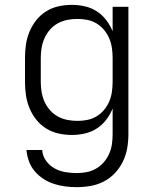

<svg xmlns="http://www.w3.org/2000/svg" viewBox="-20 -548 640 791"><path d="M296 223Q272 223 248.5 220Q225 217 202 209.5Q179 202 159 189Q139 176 123.5 158Q108 140 99.5 117Q91 94 89 70H154Q155 94 169.5 114Q184 134 204.5 145.5Q225 157 249 161Q273 165 296 165Q317 165 337.5 161Q358 157 376 146.5Q394 136 407.5 120.5Q421 105 429.5 86Q438 67 441 46.5Q444 26 444 5V-101Q434 -76 417.5 -54.5Q401 -33 378.5 -18.5Q356 -4 329.5 2Q303 8 276 8Q248 8 221 2Q194 -4 170.5 -18.5Q147 -33 129.5 -55Q112 -77 101.5 -102.5Q91 -128 87 -155Q83 -182 83 -210V-310Q83 -338 87 -365Q91 -392 101.5 -417.5Q112 -443 129.5 -465Q147 -487 170.5 -501.5Q194 -516 221 -522Q248 -528 276 -528Q303 -528 329.5 -522Q356 -516 378.5 -501.5Q401 -487 417.5 -465.5Q434 -444 444 -419V-520H509V5Q509 34 504 62.5Q499 91 486.5 117Q474 143 454 164.5Q434 186 408 199.5Q382 213 353.5 218Q325 223 296 223ZM299 -50Q320 -50 340 -54Q360 -58 377.5 -68.5Q395 -79 408.5 -95Q422 -111 430 -130Q438 -149 441 -169.5Q444 -190 444 -210V-310Q444 -330 441 -350.5Q438 -371 430 -390Q422 -409 408.5 -425Q395 -441 377.5 -451.5Q360 -462 340 -466Q320 -470 299 -470Q278 -470 257.5 -466Q237 -462 218.5 -452Q200 -442 186 -426Q172 -410 163.5 -391Q155 -372 151.5 -351.5Q148 -331 148 -310V-210Q148 -189 151.5 -168.5Q155 -148 163.5 -129Q172 -110 186 -94Q200 -78 218.5 -68Q237 -58 257.5 -54Q278 -50 299 -50Z"/></svg>

Font: Iosevka SS04 Light Extended
Style: Regular
Weight: 300
Width: 7
Monospace: yes
Designer: Belleve Invis
Foundry: Belleve Invis
Version: Version 19.0.0; ttfautohint (v1.8.4)